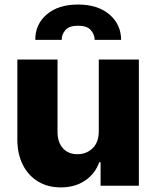

<svg xmlns="http://www.w3.org/2000/svg" viewBox="-20 -803 676 830"><path d="M407 -235.4V-545.5H580.3V0H414.8V-101.6H409.1Q391 -51.5 347.5 -22.2Q304 7.1 242.5 7.1Q186.4 7.1 144.4 -18.5Q102.3 -44 78.8 -90.2Q55.4 -136.4 55 -197.8V-545.5H228.7V-231.9Q229 -187.5 252.1 -161.9Q275.2 -136.4 315 -136.4Q353.7 -136.4 380.3 -162.1Q407 -187.9 407 -235.4ZM132.5 -630.7Q132.1 -697.8 182 -740.6Q231.9 -783.4 317.5 -783.4Q402.3 -783.4 452.8 -740.6Q503.2 -697.8 503.6 -630.7H389.2Q388.8 -654.5 372.3 -673.1Q355.8 -691.8 317.5 -691.8Q278.8 -691.8 262.6 -672.9Q246.4 -654.1 246.8 -630.7Z"/></svg>

Font: Inter UI Extra Bold
Style: Regular
Weight: 800
Designer: Rasmus Andersson
Foundry: rsms
Version: 3.2;8d6f07862